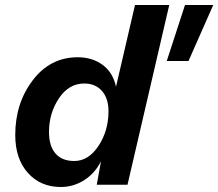

<svg xmlns="http://www.w3.org/2000/svg" viewBox="-20 -739 873 768"><path d="M223 9Q142 9 91.5 -47.5Q41 -104 41 -199Q41 -326 111 -418Q181 -510 291 -510Q349 -510 390.5 -479.5Q432 -449 444 -392L520 -719H657L490 0H367L384 -94Q360 -46 317 -18.5Q274 9 223 9ZM833 -719 734 -495H647L720 -719ZM277 -95Q334 -95 374 -155.5Q414 -216 414 -294Q414 -345 388 -375Q362 -405 317 -405Q255 -405 215.5 -345.5Q176 -286 176 -211Q176 -155 202 -125Q228 -95 277 -95Z"/></svg>

Font: Elaine Sans SemiBold
Style: Italic
Weight: 600
Italic angle: -13°
Designer: Wei Huang
Foundry: Wei Huang
Version: Version 2.001;December 24, 2019;FontCreator 12.0.0.2547 64-b